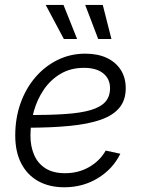

<svg xmlns="http://www.w3.org/2000/svg" viewBox="-20 -770 590 800"><path d="M247.6 10.3Q185.5 10.3 139.6 -15.1Q93.8 -40.5 68.6 -88.9Q43.5 -137.2 43.5 -205.6Q43.5 -277.3 65.4 -339.4Q87.4 -401.4 127.2 -447.8Q167 -494.1 220.2 -520.3Q273.4 -546.4 335.4 -546.4Q387.7 -546.4 425.3 -528.6Q462.9 -510.7 483.4 -478.5Q503.9 -446.3 503.9 -402.3Q503.9 -353 477.5 -321Q451.2 -289.1 399.4 -271Q347.7 -252.9 270.3 -245.4Q192.9 -237.8 90.3 -237.8L98.1 -290.5Q188 -290.5 252.4 -294.9Q316.9 -299.3 358.2 -311.5Q399.4 -323.7 418.9 -345.7Q438.5 -367.7 438.5 -402.3Q438.5 -441.4 410.2 -464.4Q381.8 -487.3 330.1 -487.3Q274.4 -487.3 232.7 -462.6Q190.9 -438 162.8 -397Q134.8 -356 120.8 -305.9Q106.9 -255.9 106.9 -204.6Q106.9 -160.2 122.1 -124.8Q137.2 -89.4 169.2 -68.8Q201.2 -48.3 251 -48.3Q307.1 -48.3 351.8 -74.2Q396.5 -100.1 420.4 -142.6L481.4 -129.4Q450.7 -66.4 388.4 -28.1Q326.2 10.3 247.6 10.3ZM389.2 -607.4 335 -749.5H408.2L444.3 -607.4ZM246.1 -607.4 170.4 -749.5H244.6L301.3 -607.4Z"/></svg>

Font: Inter 20pt Light
Style: Italic
Weight: 300
Italic angle: -9.3988°
Version: Version 4.001;git-66647c0bb